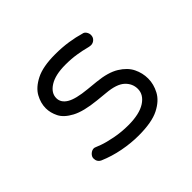

<svg xmlns="http://www.w3.org/2000/svg" viewBox="-103 -524 657 657"><g transform="rotate(-45 225.0 -195.5)"><path d="M315 -334Q305 -337 280.5 -341Q256 -345 227 -345Q178 -345 151 -328Q124 -311 124 -286Q124 -264 146.5 -250.5Q169 -237 221 -232L261 -228Q312 -223 341 -205Q370 -187 382 -162.5Q394 -138 394 -111Q394 -84 380 -57.5Q366 -31 331.5 -13.5Q297 4 233 4Q196 4 157 -3.5Q118 -11 83 -26Q68 -33 68 -50Q68 -59 76 -66.5Q84 -74 94 -74Q96 -74 101 -72Q106 -70 119 -65Q138 -58 169 -52Q200 -46 233 -46Q287 -46 315.5 -64.5Q344 -83 344 -111Q344 -137 324 -155.5Q304 -174 257 -178L217 -182Q158 -188 127 -204.5Q96 -221 85 -243Q74 -265 74 -287Q74 -312 87.5 -336.5Q101 -361 134.5 -378Q168 -395 227 -395Q261 -395 290.5 -390.5Q320 -386 343 -379Q351 -378 356 -370.5Q361 -363 361 -355Q361 -344 353.5 -337Q346 -330 336 -330Q330 -330 315 -334Z"/></g></svg>

Font: Hubballi
Style: Regular
Weight: 400
Designer: Erin McLaughlin
Version: Version 1.000; ttfautohint (v1.8.3)